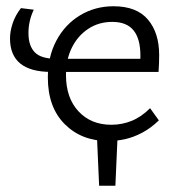

<svg xmlns="http://www.w3.org/2000/svg" viewBox="-20 -443 572 614"><path d="M297 151 289 -30H357L349 151ZM326 8Q241 8 187 -46Q133 -100 133 -195Q133 -262 160.5 -313.5Q188 -365 236 -394Q284 -423 343 -423Q417 -423 453 -380.5Q489 -338 489 -267Q489 -254 488.5 -240Q488 -226 487 -213H427Q428 -226 428.5 -239Q429 -252 429 -265Q429 -319 407 -346Q385 -373 339 -373Q296 -373 262.5 -351Q229 -329 210 -291Q191 -253 191 -203Q191 -130 231 -87Q271 -44 336 -44Q370 -44 401 -56.5Q432 -69 460 -97L488 -58Q462 -33 434.5 -18.5Q407 -4 380 2Q353 8 326 8ZM144 -213Q12 -213 12 -320Q12 -343 20.5 -368.5Q29 -394 47 -417L88 -412Q79 -393 75 -374.5Q71 -356 71 -337Q71 -297 91 -276Q111 -255 160 -255H456V-213Z"/></svg>

Font: Ysabeau Office
Style: Regular
Weight: 400
Designer: Christian Thalmann (Catharsis Fonts)
Version: Version 2.001;gftools[0.9.30]; featfreeze: tnum,lnum,ss02